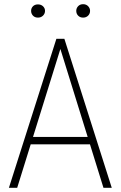

<svg xmlns="http://www.w3.org/2000/svg" viewBox="-20 -896 576 916"><path d="M273.9 -681.2 62 0H22.5L249 -710.9H278.3ZM473.6 0 262.2 -681.2 258.3 -710.9H287.1L513.2 0ZM424.3 -242.7V-207.5H113.8V-242.7ZM128.4 -844.2Q128.4 -856.9 137.2 -866Q146 -875 161.1 -875Q175.8 -875 185.3 -866Q194.8 -856.9 194.8 -844.2Q194.8 -831.1 185.3 -821.5Q175.8 -812 161.1 -812Q146 -812 137.2 -821.5Q128.4 -831.1 128.4 -844.2ZM343.8 -844.2Q343.8 -856.9 352.8 -866.5Q361.8 -876 376.5 -876Q391.1 -876 400.4 -866.5Q409.7 -856.9 409.7 -844.2Q409.7 -830.6 400.4 -821.3Q391.1 -812 376.5 -812Q361.8 -812 352.8 -821.3Q343.8 -830.6 343.8 -844.2Z"/></svg>

Font: Roboto Condensed ExtraLight
Style: Regular
Weight: 250
Designer: Christian Robertson
Foundry: Google
Version: Version 3.008; 2023